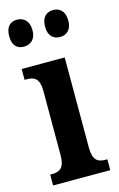

<svg xmlns="http://www.w3.org/2000/svg" viewBox="-121 -803 529 853"><g transform="rotate(-15 143.5 -376.5)"><path d="M215 -629C241 -629 268 -645 268 -690C268 -737 241 -753 215 -753C186 -753 161 -737 161 -690C161 -645 186 -629 215 -629ZM48 -629C75 -629 103 -645 103 -690C103 -737 75 -753 48 -753C20 -753 -4 -737 -4 -690C-4 -645 20 -629 48 -629ZM13 0H276V-50H267C232 -50 210 -63 210 -122V-536H12V-486H24C57 -486 80 -473 80 -418V-121C80 -63 57 -50 22 -50H13Z"/></g></svg>

Font: Noto Serif Myanmar ExtraCondensed
Style: Bold
Weight: 700
Width: 2
Designer: Ben Mitchell and the Monotype Design Team
Foundry: Monotype Imaging Inc.
Version: Version 2.106